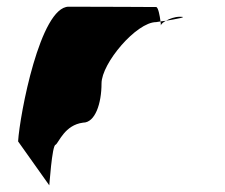

<svg xmlns="http://www.w3.org/2000/svg" viewBox="-20 -567 672 573"><path d="M34 -145 127 -14C127 -6 135 -135 146 -135C156 -142 173 -194 228 -201C264 -201 283 -258 283 -318C283 -378 387 -501 446 -501C446 -501 451 -502 459 -503C457 -520 452 -546 446 -546C446 -546 283 -547 185 -547C100 -547 39 -225 34 -145ZM459 -503C460 -498 460 -494 460 -491C460 -494 466 -500 475 -505C469 -504 464 -504 459 -503ZM475 -505C505 -510 544 -517 517 -517C501 -517 486 -511 475 -505Z"/></svg>

Font: Ampere
Style: SCExt
Weight: 400
Version: Version 1